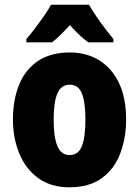

<svg xmlns="http://www.w3.org/2000/svg" viewBox="-20 -786 592 816"><path d="M516 -278Q516 -201 491.5 -135Q467 -69 413.5 -29.5Q360 10 275 10Q196 10 142.5 -29Q89 -68 62 -133.5Q35 -199 35 -278Q35 -361 61 -425.5Q87 -490 141 -526.5Q195 -563 277 -563Q348 -563 402 -529.5Q456 -496 486 -432.5Q516 -369 516 -278ZM208 -277Q208 -203 224 -165Q240 -127 276 -127Q313 -127 328 -165Q343 -203 343 -278Q343 -352 328 -389Q313 -426 276 -426Q240 -426 224 -389Q208 -352 208 -277ZM358 -766Q377 -733 405 -694Q433 -655 462 -620V-606H355Q337 -619 318 -637Q299 -655 277 -679Q254 -654 235.5 -636Q217 -618 201 -606H92V-620Q107 -637 127.5 -664Q148 -691 167.5 -719Q187 -747 197 -766Z"/></svg>

Font: Noto Sans Khmer UI Condensed Black
Style: Regular
Weight: 900
Width: 3
Designer: Danh Hong and the Monotype Design Team
Foundry: Monotype Imaging Inc.
Version: Version 2.002; ttfautohint (v1.8.4.7-5d5b)